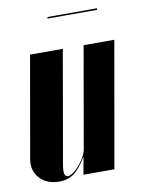

<svg xmlns="http://www.w3.org/2000/svg" viewBox="-91 -681 561 745"><g transform="rotate(-10 189.0 -308.5)"><path d="M189 -66Q164 -24 140 -7Q116 10 83 10Q34 10 6 -20.5Q-22 -51 -14 -96L56 -495H185L107 -48Q100 -5 119 -5Q128 -5 140.5 -14Q153 -23 164.5 -36.5Q176 -50 185 -65.5Q194 -81 197 -95L267 -495H388L301 0H179L191 -66ZM342 -621H147L148 -627H343Z"/></g></svg>

Font: Moniqa Black Ita Display
Style: Italic
Weight: 900
Italic angle: -10°
Designer: Rajesh Rajput
Foundry: Rajesh Rajput
Version: Version 1.000